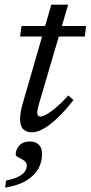

<svg xmlns="http://www.w3.org/2000/svg" viewBox="-20 -568 396 838"><path d="M67.5 -408.5 74 -454.5H355.5L350 -408.5ZM152 -121Q149 -111 147 -102.8Q145 -94.5 143.8 -88Q142.5 -81.5 142.5 -77Q142.5 -67.5 146 -63.5Q149.5 -59.5 156 -59.5Q167 -59.5 185.2 -70Q203.5 -80.5 227.2 -100.8Q251 -121 278.5 -151.5L300.5 -131Q274.5 -97.5 249.5 -71.5Q224.5 -45.5 201.5 -27.5Q178.5 -9.5 157.8 0Q137 9.5 118.5 9.5Q95.5 9.5 81.5 -4.2Q67.5 -18 67.5 -49.5Q67.5 -63 71 -82Q74.5 -101 82.5 -128L204 -547.5H277.5ZM48.5 105.5Q48.5 86.5 63.5 68Q78.5 49.5 112.5 49.5Q134.5 49.5 149 63Q163.5 76.5 163.5 105.5Q163.5 138 147.8 167.5Q132 197 96.8 219Q61.5 241 2.5 251L6.5 220Q43 212.5 62.5 202Q82 191.5 89.5 179.2Q97 167 97 154.5Q97 141 84.8 132.8Q72.5 124.5 60.5 118.8Q48.5 113 48.5 105.5Z"/></svg>

Font: Newsreader 14pt
Style: Italic
Weight: 400
Italic angle: -17°
Designer: Hugues Gentile
Foundry: Production Type
Version: Version 1.003